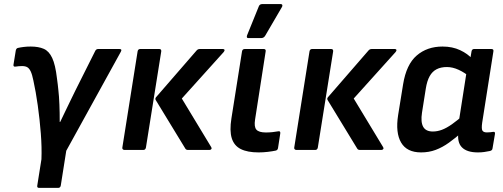

<svg xmlns="http://www.w3.org/2000/svg" viewBox="-20 -731 2452 936"><path d="M171 185Q159.3 185 161.7 173.3L182 45.4Q184.3 -12 179 -80.3Q173.7 -148.6 164.2 -216.5Q154.7 -284.5 142.7 -338.7Q136.7 -368.3 129.6 -383.1Q122.4 -397.9 112.9 -403.4Q103.4 -408.9 87.8 -408.9Q71.8 -408.9 55.2 -406.2Q49.5 -405.2 47.2 -408.1Q44.8 -410.9 45.8 -415.9L56.9 -484.7Q59.2 -495.7 67.6 -497.4Q81 -500.4 96.2 -502.2Q111.5 -504.1 129.9 -504.1Q167.9 -504.1 193.4 -492.9Q218.9 -481.8 234.4 -448.6Q250 -415.4 257.6 -349.7Q259.9 -335.1 261.5 -319.9Q263.2 -304.8 264.7 -290.2Q266.2 -275.6 267.5 -260Q268.8 -241.7 269.6 -221.6Q270.4 -201.4 270.8 -180.1Q271.1 -158.8 271.1 -136.5H273.4Q284.3 -159.4 297.1 -185.9Q309.9 -212.4 322.9 -239.3Q335.9 -266.1 347.8 -290.4L444.1 -482.4Q448.5 -492.1 458.8 -492.1H561.9Q576.6 -492.1 568.9 -478.4L303 4L276.3 173.3Q274.3 185 263.3 185Z M896.6 0Q886.9 0 883.2 -7L738.8 -243.9Q735.4 -250.3 740.4 -256.7L938.6 -485.1Q944.6 -492.1 954.6 -492.1H1066.6Q1073.3 -492.1 1074.4 -487.7Q1075.6 -483.4 1070.6 -477.4L866.4 -250.7L1009.6 -14Q1013.2 -8.4 1010.2 -4.2Q1007.2 0 1001.2 0ZM586.5 0Q581.8 0 578.6 -3.3Q575.4 -6.7 576.4 -11.7L650.8 -480.4Q652.8 -492.1 663.8 -492.1H756.1Q767.4 -492.1 766.1 -480.4L691.4 -11.7Q689.1 0 678.7 0Z M1240.9 12Q1186.2 12 1153.7 -4.4Q1121.2 -20.7 1109.8 -57.3Q1098.5 -93.9 1108.2 -154.1L1159.8 -480.4Q1161.8 -492.1 1173.5 -492.1H1265.7Q1277.1 -492.1 1275.1 -480.4L1223.5 -148.4Q1217.8 -112.8 1229.9 -99Q1242.1 -85.2 1276 -85.2Q1291.7 -85.2 1307.8 -86.8Q1324 -88.5 1336.6 -90.9Q1348 -93.2 1346.3 -80.2L1335.3 -9.1Q1333.6 1.3 1323.6 3.3Q1308.2 6.6 1285.6 9.3Q1263 12 1240.9 12ZM1190.7 -545.3Q1184.7 -545.3 1183.6 -549.5Q1182.4 -553.7 1184.7 -559.4L1241.5 -699.6Q1244.2 -706.7 1248.9 -709Q1253.6 -711.3 1260.3 -711.3H1347.9Q1354.5 -711.3 1356.2 -706.7Q1357.9 -702 1354.2 -696.3L1272.9 -557Q1266.2 -545.3 1252.8 -545.3Z M1734.6 0Q1724.9 0 1721.2 -7L1576.8 -243.9Q1573.4 -250.3 1578.4 -256.7L1776.6 -485.1Q1782.6 -492.1 1792.6 -492.1H1904.6Q1911.3 -492.1 1912.4 -487.7Q1913.6 -483.4 1908.6 -477.4L1704.4 -250.7L1847.6 -14Q1851.2 -8.4 1848.2 -4.2Q1845.2 0 1839.2 0ZM1424.5 0Q1419.8 0 1416.6 -3.3Q1413.4 -6.7 1414.4 -11.7L1488.8 -480.4Q1490.8 -492.1 1501.8 -492.1H1594.1Q1605.4 -492.1 1604.1 -480.4L1529.4 -11.7Q1527.1 0 1516.7 0Z M2032.8 12Q1963.4 12 1935.4 -36Q1907.4 -83.9 1920.8 -169.6L1945.1 -319.9Q1960.8 -417 2011.6 -460.5Q2062.3 -504.1 2137.4 -504.1Q2185.7 -504.1 2223.2 -486.4Q2260.7 -468.7 2281.7 -444.2L2270.3 -355.9Q2245.7 -376.9 2216.1 -390.6Q2186.6 -404.2 2158.7 -404.2Q2129.1 -404.2 2108.4 -393.4Q2087.6 -382.7 2074.7 -359.8Q2061.8 -336.9 2055.8 -299.3L2037.2 -181.6Q2030.2 -136.1 2043 -113Q2055.7 -89.9 2090.3 -89.9Q2111.9 -89.9 2134.2 -98.2Q2156.4 -106.5 2183.3 -125.3Q2210.2 -144 2244.4 -174.9L2234.4 -88.3Q2200.6 -58.4 2168.8 -35.6Q2137 -12.7 2104.1 -0.4Q2071.2 12 2032.8 12ZM2309.7 12Q2256.3 12 2232 -12.6Q2207.6 -37.1 2215 -88.8L2218.3 -111.2L2216.9 -139.1L2257.3 -397.7L2271 -434.8L2278.7 -480.4Q2279.7 -486.1 2282.8 -489.1Q2286 -492.1 2291 -492.1H2375.2Q2387.6 -492.1 2385.3 -480.4L2330.6 -132.7Q2326.3 -102.1 2332.1 -93.8Q2337.9 -85.5 2353.2 -85.5Q2362.2 -85.5 2370.1 -86.3Q2378.1 -87.2 2384.1 -88.2Q2395.1 -89.9 2392.8 -77.2L2381 -7.4Q2380 2.9 2367.3 5.3Q2353.9 8 2340.5 10Q2327.1 12 2309.7 12Z"/></svg>

Font: Sofia Sans Hairline
Style: Italic
Weight: 1
Italic angle: -9°
Designer: Botio Nikoltchev, Ani Petrova
Foundry: lettersoup
Version: Version 4.102